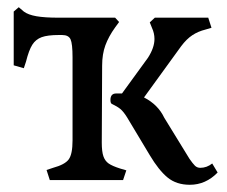

<svg xmlns="http://www.w3.org/2000/svg" viewBox="-20 -499 628 532"><path d="M109 -28 127 -34Q160 -43 170.5 -57.5Q181 -72 181 -110V-340Q181 -378 175.5 -390Q170 -402 152 -402H143Q112 -402 95.5 -396Q79 -390 69.5 -375Q60 -360 52 -328L46 -310L18 -318V-467L32 -479L46 -467Q58 -458 81 -454Q104 -450 142 -450H299L310 -438L299 -423Q281 -398 272 -373.5Q263 -349 263 -317L262 -104Q262 -79 266.5 -66Q271 -53 281 -46Q291 -39 313 -32L330 -27L321 0H118ZM395 -69 332 -174Q322 -190 313.5 -197Q305 -204 290 -211Q286 -213 286 -222Q286 -240 302 -240H318L390 -339Q408 -367 408 -391Q408 -407 401 -422L395 -437L409 -450H557L566 -422L549 -417Q529 -412 513 -401.5Q497 -391 482 -371L379 -229Q418 -209 435 -173L505 -59Q514 -46 520 -40Q526 -34 535 -34Q553 -34 568 -46L583 -21Q550 13 506 13Q469 13 444.5 -7Q420 -27 395 -69Z"/></svg>

Font: Kurale
Style: Regular
Weight: 400
Designer: Eduardo Rodriguez Tunni
Foundry: Eduardo Rodriguez Tunni
Version: Version 2.000